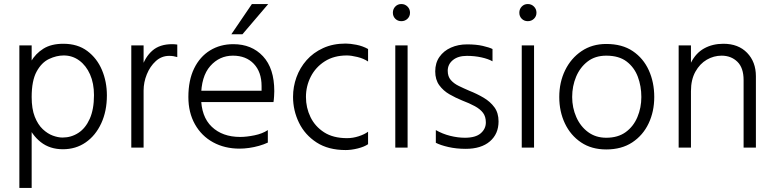

<svg xmlns="http://www.w3.org/2000/svg" viewBox="-20 -732 3838 952"><path d="M76 200V-507H137V200ZM137 -251Q137 -192 152.5 -153Q168 -114 192 -91.5Q216 -69 242 -59.5Q268 -50 290 -50Q333 -50 368.5 -73Q404 -96 425 -143Q446 -190 446 -260Q446 -319 426.5 -363Q407 -407 373 -432Q339 -457 296 -457Q260 -457 223 -439.5Q186 -422 161.5 -377Q137 -332 137 -251ZM91 -251Q91 -294 100.5 -340Q110 -386 133 -426Q156 -466 195 -490.5Q234 -515 294 -515Q365 -515 413 -479Q461 -443 485.5 -385Q510 -327 510 -259Q510 -181 482 -120.5Q454 -60 405 -26Q356 8 292 8Q227 8 182 -27.5Q137 -63 114 -122Q91 -181 91 -251Z M631 0V-507H692V0ZM859 -511V-449Q849 -452 839.5 -453.5Q830 -455 819 -455Q781 -455 752.5 -429Q724 -403 708 -363.5Q692 -324 692 -283L665 -280Q667 -343 683 -396Q699 -449 735.5 -481Q772 -513 834 -513Q840 -513 846 -512.5Q852 -512 859 -511Z M954 -226V-282H1277Q1277 -285 1277 -293.5Q1277 -302 1277 -305Q1277 -375 1238.5 -415.5Q1200 -456 1135 -456Q1068 -456 1022.5 -404.5Q977 -353 977 -251Q977 -154 1030 -103.5Q1083 -53 1171 -53Q1202 -53 1241.5 -61Q1281 -69 1308 -87V-25Q1289 -16 1264.5 -9Q1240 -2 1215 1.5Q1190 5 1168 5Q1094 5 1036.5 -26.5Q979 -58 946.5 -116Q914 -174 914 -251Q914 -334 942.5 -392.5Q971 -451 1021.5 -482Q1072 -513 1137 -513Q1228 -513 1284 -453Q1340 -393 1340 -280Q1340 -273 1339 -255Q1338 -237 1336 -226ZM1127 -562 1229 -712H1310L1182 -562Z M1497 -251Q1497 -198 1519.5 -151.5Q1542 -105 1587 -76Q1632 -47 1701 -47Q1730 -47 1759 -56.5Q1788 -66 1805 -79V-17Q1786 -4 1754 4Q1722 12 1694 12Q1608 12 1550 -25.5Q1492 -63 1462.5 -123.5Q1433 -184 1433 -252Q1433 -302 1450 -349Q1467 -396 1500 -433.5Q1533 -471 1582 -493.5Q1631 -516 1694 -516Q1716 -516 1747 -510Q1778 -504 1805 -489V-427Q1783 -442 1752 -449.5Q1721 -457 1700 -457Q1636 -457 1590.5 -428Q1545 -399 1521 -352Q1497 -305 1497 -251Z M1940 0V-507H2001V0ZM1928 -669Q1928 -687 1940 -699.5Q1952 -712 1970 -712Q1988 -712 2000.5 -699.5Q2013 -687 2013 -669Q2013 -651 2000.5 -639Q1988 -627 1970 -627Q1952 -627 1940 -639Q1928 -651 1928 -669Z M2422 -489V-428Q2401 -440 2367 -447.5Q2333 -455 2295 -455Q2251 -455 2225.5 -434Q2200 -413 2200 -381Q2200 -353 2215 -335.5Q2230 -318 2254.5 -306Q2279 -294 2307 -282Q2345 -267 2378 -247.5Q2411 -228 2431.5 -200Q2452 -172 2452 -130Q2452 -68 2409 -31Q2366 6 2289 6Q2243 6 2203.5 -3Q2164 -12 2141 -24V-87Q2174 -68 2212 -58.5Q2250 -49 2285 -49Q2338 -49 2363.5 -71Q2389 -93 2389 -125Q2389 -154 2375 -172.5Q2361 -191 2334.5 -205.5Q2308 -220 2271 -234Q2239 -247 2208.5 -264.5Q2178 -282 2158 -309.5Q2138 -337 2138 -378Q2138 -420 2159 -450Q2180 -480 2216 -496Q2252 -512 2296 -512Q2341 -512 2373.5 -504.5Q2406 -497 2422 -489Z M2567 0V-507H2628V0ZM2555 -669Q2555 -687 2567 -699.5Q2579 -712 2597 -712Q2615 -712 2627.5 -699.5Q2640 -687 2640 -669Q2640 -651 2627.5 -639Q2615 -627 2597 -627Q2579 -627 2567 -639Q2555 -651 2555 -669Z M2986 9Q2913 9 2861 -26Q2809 -61 2781 -120Q2753 -179 2753 -251Q2753 -324 2782 -383.5Q2811 -443 2863.5 -478.5Q2916 -514 2986 -514Q3065 -514 3117.5 -478.5Q3170 -443 3197 -383.5Q3224 -324 3224 -251Q3224 -179 3196 -120Q3168 -61 3115 -26Q3062 9 2986 9ZM2986 -456Q2931 -456 2893.5 -427Q2856 -398 2836.5 -351.5Q2817 -305 2817 -251Q2817 -198 2837.5 -151.5Q2858 -105 2896 -77Q2934 -49 2986 -49Q3044 -49 3082.5 -77Q3121 -105 3140.5 -151.5Q3160 -198 3160 -251Q3160 -305 3142.5 -351.5Q3125 -398 3087 -427Q3049 -456 2986 -456Z M3345 0V-507H3406V0ZM3667 0V-335Q3667 -396 3636 -426Q3605 -456 3558 -456Q3519 -456 3484.5 -436Q3450 -416 3428 -376.5Q3406 -337 3406 -280H3379Q3379 -284 3379 -287Q3379 -290 3379 -293Q3379 -296 3379 -299Q3382 -373 3406 -421Q3430 -469 3471.5 -492Q3513 -515 3567 -515Q3641 -515 3684.5 -470Q3728 -425 3728 -354V0Z"/></svg>

Font: Hind Variable Light
Style: Regular
Weight: 300
Designer: Manushi Parikh, Satya Rajpurohit
Foundry: Indian Type Foundry
Version: Version 3.000